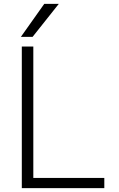

<svg xmlns="http://www.w3.org/2000/svg" viewBox="-20 -972 617 993"><path d="M152.3 -731.4V-51.8H519.5V1H92.8V-731.4ZM284.2 -952.1 148.4 -781.2H87.9L209 -952.1Z"/></svg>

Font: Gen Shin Gothic Light
Style: Regular
Weight: 200
Designer: [Source Han Sans]
Ryoko NISHIZUKA  (kana & ideographs); Paul D. Hunt (Latin, Greek & Cyrillic); Wenlong ZHANG  (bopomofo
Version: Version 1.002.20150607